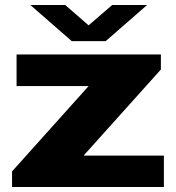

<svg xmlns="http://www.w3.org/2000/svg" viewBox="-20 -745 700 765"><path d="M101 -725H240L333 -644L427 -725H566L401 -581H266ZM28 0V-62L333 -402H46V-528H621V-468L313 -125H633V0Z"/></svg>

Font: Archivo Expanded ExtraBold
Style: Regular
Weight: 800
Width: 7
Designer: Hector Gatti
Foundry: Omnibus-Type
Version: Version 2.001; ttfautohint (v1.8.3)